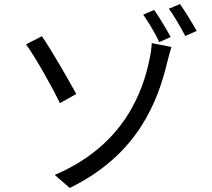

<svg xmlns="http://www.w3.org/2000/svg" viewBox="-20 -874 1040 944"><path d="M249 -14 323 50C655 -112 755 -370 803 -571C806 -584 815 -618 823 -643L726 -662C726 -644 721 -608 715 -582C684 -431 594 -160 249 -14ZM108 -656C156 -590 238 -443 275 -367L355 -412C319 -478 231 -631 186 -696L108 -656ZM738 -825 684 -802C709 -767 744 -709 763 -667L819 -692C799 -730 762 -791 738 -825ZM865 -854 810 -831C837 -796 869 -738 891 -697L947 -722C926 -760 889 -820 865 -854Z"/></svg>

Font: Noto Sans Mono CJK JP Regular
Style: Regular
Weight: 400
Designer: Ryoko NISHIZUKA (kana & ideographs); Paul D. Hunt (Latin, Greek & Cyrillic); Wenlong ZHANG (bopomofo); Sandoll Communica
Foundry: Adobe Systems Incorporated
Version: Version 1.004;PS 1.004;hotconv 1.0.82;makeotf.lib2.5.63406